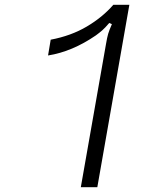

<svg xmlns="http://www.w3.org/2000/svg" viewBox="-20 -783 680 803"><path d="M423 -597Q428 -627 432.5 -642Q437 -657 448 -682L437 -687Q419 -666 407.5 -656Q396 -646 381 -635Q282 -567 181 -551L192 -617Q277 -633 343 -672Q409 -711 454 -763H521L387 0H318Z"/></svg>

Font: Open Sauce Sans Light Italic
Style: Regular
Weight: 300
Italic angle: -10°
Designer: Alfredo Marco Pradil
Foundry: Creative Sauce Fz LLC
Version: Version 1.477